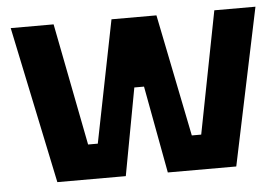

<svg xmlns="http://www.w3.org/2000/svg" viewBox="-43 -592 950 651"><g transform="rotate(-5 431.5 -267.0)"><path d="M127 0 15 -534H161L242 -118H275L358 -534H511L595 -118H627L708 -534H848L736 0H503L448 -297H415L360 0Z"/></g></svg>

Font: Mozilla Headline ExtraLight
Style: Regular
Weight: 200
Designer: Studio DRAMA
Foundry: Studio DRAMA
Version: Version 1.000